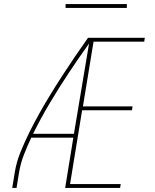

<svg xmlns="http://www.w3.org/2000/svg" viewBox="-20 -920 760 940"><path d="M40 0H61L73 -74Q80 -118 96.5 -161Q113 -204 133 -246H339L299 0H568L571 -19H323L382 -380H626L629 -399H386L438 -716H686L689 -735H411Q379 -690 348.5 -645Q318 -600 288 -554Q258 -508 229.5 -461.5Q201 -415 174.5 -368Q148 -321 124 -272.5Q100 -224 80 -174.5Q60 -125 52 -74ZM342 -265H142Q180 -342 224.5 -416.5Q269 -491 317 -563.5Q365 -636 416 -707ZM301 -881H601V-900H301Z"/></svg>

Font: Iosevka Sparkle Thin
Style: Italic
Weight: 100
Italic angle: -9°
Designer: Belleve Invis
Foundry: Belleve Invis
Version: Version 4.5.0; ttfautohint (v1.8.3)